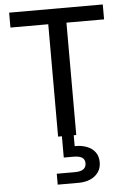

<svg xmlns="http://www.w3.org/2000/svg" viewBox="-62 -745 699 1052"><g transform="rotate(-5 287.0 -219.0)"><path d="M237 0V-618H29V-700H544V-618H337V0ZM212 262V202H311Q343 202 358.5 191Q374 180 374 158Q374 137 358.5 127Q343 117 311 117H258V-5H323V60Q359 59 388.5 70Q418 81 435 103.5Q452 126 452 160Q452 192 435.5 215Q419 238 391 250Q363 262 328 262Z"/></g></svg>

Font: DM Sans 12pt Medium
Style: Regular
Weight: 500
Version: Version 4.004;gftools[0.9.30]